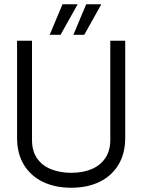

<svg xmlns="http://www.w3.org/2000/svg" viewBox="-20 -871 667 900"><path d="M314 9Q238 9 181 -18.5Q124 -46 92 -98.5Q60 -151 60 -225V-680H130V-215Q130 -163 154 -128.5Q178 -94 220 -77.5Q262 -61 314 -61Q369 -61 410 -78.5Q451 -96 474 -130.5Q497 -165 497 -215V-680H567V-225Q567 -151 535 -98.5Q503 -46 446.5 -18.5Q390 9 314 9ZM213 -708 273 -851H344L264 -708ZM324 -708 384 -851H455L375 -708Z"/></svg>

Font: Teachers
Style: Regular
Weight: 400
Designer: Alfredo Marco Pradil, Chank Diesel
Version: Version 1.001